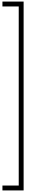

<svg xmlns="http://www.w3.org/2000/svg" viewBox="-20 -1470 568 2439"><path d="M11 -1388V-1450H280V949H11V887H218V-1388Z"/></svg>

Font: MathJax_Size3
Style: Regular
Weight: 400
Version: Version 1.1